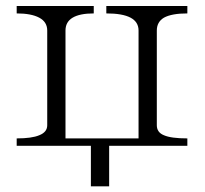

<svg xmlns="http://www.w3.org/2000/svg" viewBox="-20 -498 703 657"><path d="M37.1 -452.1Q86.9 -452.1 114.3 -437.5Q141.6 -422.9 141.6 -393.6V-69.3Q141.6 -45.9 114.3 -35.2Q88.9 -24.4 37.1 -24.4V1H291V139.6H353.5V1H621.1V-24.4Q565.4 -24.4 541 -35.2Q516.6 -44.9 516.6 -69.3V-393.6Q516.6 -422.9 541 -437.5Q567.4 -452.1 621.1 -452.1V-477.5H343.8V-452.1Q399.4 -452.1 426.8 -437.5Q454.1 -422.9 454.1 -393.6V-24.4H204.1V-393.6Q204.1 -422.9 228.5 -437.5Q252.9 -452.1 300.8 -452.1V-477.5H37.1Z"/></svg>

Font: Batang
Style: Regular
Weight: 400
Version: Version 2.21